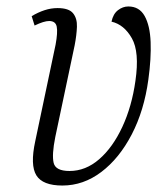

<svg xmlns="http://www.w3.org/2000/svg" viewBox="-20 -564 514 594"><path d="M173 10Q112 10 92.5 -21.5Q73 -53 89 -127L152 -426Q159 -464 155.5 -481.5Q152 -499 132 -499Q116 -499 87 -485L78 -514Q98 -526 118 -532.5Q138 -539 158 -539Q193 -539 206 -523Q219 -507 218 -481Q217 -455 211 -424L151 -140Q140 -85 146 -60Q152 -35 195 -35Q245 -35 287 -71.5Q329 -108 358.5 -171.5Q388 -235 399 -314Q412 -403 388 -445.5Q364 -488 325 -497Q330 -521 345 -532.5Q360 -544 377 -544Q411 -544 427.5 -514.5Q444 -485 446 -434Q448 -383 439 -318Q426 -222 387.5 -148Q349 -74 293.5 -32Q238 10 173 10Z"/></svg>

Font: Noto Serif ExtraCondensed Light
Style: Italic
Weight: 300
Width: 2
Italic angle: -12°
Designer: Monotype Design Team
Foundry: Monotype Imaging Inc.
Version: Version 2.014; ttfautohint (v1.8.4.7-5d5b)